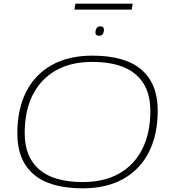

<svg xmlns="http://www.w3.org/2000/svg" viewBox="-20 -1012 928 1042"><path d="M429 10Q251 10 162.5 -66Q74 -142 74 -288Q74 -419 122 -513.5Q170 -608 261 -659Q352 -710 481 -710Q659 -710 747.5 -634Q836 -558 836 -412Q836 -281 788 -186.5Q740 -92 649 -41Q558 10 429 10ZM430 -24Q546 -24 628 -71Q710 -118 753 -204.5Q796 -291 796 -410Q796 -540 717 -608Q638 -676 480 -676Q364 -676 282 -629Q200 -582 157 -495.5Q114 -409 114 -290Q114 -160 193 -92Q272 -24 430 -24ZM518 -818Q498 -818 498 -835Q498 -850 504.5 -859.5Q511 -869 525 -869Q544 -869 544 -852Q544 -837 538 -827.5Q532 -818 518 -818ZM384 -960 389 -992H700L695 -960Z"/></svg>

Font: Georama Extended ExtraLight
Style: Italic
Weight: 200
Width: 7
Italic angle: -9°
Designer: Jean-Baptiste Levee
Foundry: Production Type
Version: Version 1.000